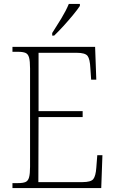

<svg xmlns="http://www.w3.org/2000/svg" viewBox="-20 -951 584 971"><path d="M43 0V-25H72Q96 -25 109 -30.5Q122 -36 127 -54Q132 -72 132 -108V-605Q132 -642 127 -660Q122 -678 109 -683.5Q96 -689 72 -689H43V-714H461L467 -548H441L437 -606Q435 -652 423 -668Q411 -684 368 -684H175V-389H398V-359H175L174 -30H397Q440 -30 452 -45.5Q464 -61 467 -102L472 -166H498L492 0ZM244 -784Q266 -818 290 -857.5Q314 -897 328 -931H384V-921Q373 -904 350 -876Q327 -848 301 -819.5Q275 -791 254 -771H244Z"/></svg>

Font: Noto Serif Khmer SemiCondensed ExtraLight
Style: Regular
Weight: 200
Width: 4
Designer: Danh Hong and the Monotype Design Team
Foundry: Monotype Imaging Inc.
Version: Version 2.004; ttfautohint (v1.8.4.7-5d5b)